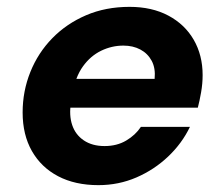

<svg xmlns="http://www.w3.org/2000/svg" viewBox="-20 -528 648 560"><path d="M267 12Q199 12 149.5 -14Q100 -40 73 -87.5Q46 -135 46 -200Q46 -262 68.5 -318Q91 -374 132.5 -416.5Q174 -459 231 -483.5Q288 -508 358 -508Q423 -508 471 -482.5Q519 -457 545 -412Q571 -367 571 -309Q571 -284 566.5 -258.5Q562 -233 557 -214H146L161 -298H431Q434 -329 422.5 -350.5Q411 -372 389.5 -383.5Q368 -395 340 -395Q306 -395 275 -380Q244 -365 222 -334.5Q200 -304 192 -257L187 -228Q181 -192 190.5 -163.5Q200 -135 224.5 -118.5Q249 -102 285 -102Q321 -102 348 -118Q375 -134 391 -158H534Q511 -110 470.5 -71.5Q430 -33 378 -10.5Q326 12 267 12Z"/></svg>

Font: DM Sans 24pt ExtraBold
Style: Italic
Weight: 800
Italic angle: -10°
Designer: Colophon Foundry, Jonny Pinhorn
Foundry: Colophon Foundry
Version: Version 4.004;gftools[0.9.30]